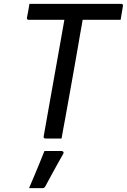

<svg xmlns="http://www.w3.org/2000/svg" viewBox="-20 -720 659 998"><path d="M133 -700H610Q615 -700 617.5 -697Q620 -694 619 -689Q616 -670 613 -653Q610 -636 607 -617H129Q126 -617 123.5 -618.5Q121 -620 120.5 -622.5Q120 -625 120 -628Q124 -647 127 -664Q130 -681 133 -700ZM300 0Q279 0 258 0Q237 0 216 0Q211 0 208.5 -3Q206 -6 207 -11Q221 -92 235.5 -172Q250 -252 264 -332Q278 -412 292.5 -492Q307 -572 321 -653H423L413 -637Q409 -612 404.5 -587Q400 -562 395.5 -537Q391 -512 387 -487Q376 -423 364.5 -358.5Q353 -294 341.5 -229.5Q330 -165 318 -99Q313 -73 308.5 -48Q304 -23 300 0ZM211 65Q236 65 257 65Q278 65 300 65Q306 65 309 69Q312 73 309 79Q293 108 277.5 135Q262 162 247.5 189.5Q233 217 216 248Q214 252 210.5 255Q207 258 200 258Q185 258 168 258Q151 258 131 258Q145 225 159 192Q173 159 186 127Q199 95 211 65Z"/></svg>

Font: Rec Mono Linear
Style: Italic
Weight: 400
Italic angle: -10°
Monospace: yes
Version: Version 1.085; ttfautohint (v1.8.4.7-5d5b)